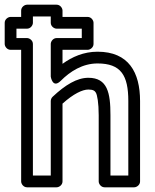

<svg xmlns="http://www.w3.org/2000/svg" viewBox="-44 -772 658 817"><path d="M332 -441C283.7 -441 234.1 -411 179.9 -360.2C174.8 -355.5 172 -348 172 -342V-25H96V-585C96 -600.1 81.7 -610 71 -610H26V-650H71C86.1 -650 96 -664.3 96 -675V-702H172V-675C172 -659.9 186.3 -650 197 -650H304V-610H197C181.9 -610 172 -595.7 172 -585V-446C172 -446 179.6 -393.3 214.7 -428.3C254.3 -468 307.1 -502 371 -502C470.7 -502 502 -451.5 502 -342V-25H426V-282C426 -376.1 413.8 -441 332 -441ZM371 -552C312 -552 262.1 -529.6 222 -500.4V-560H329C339.7 -560 354 -569.9 354 -585V-675C354 -685.7 344.1 -700 329 -700H222V-727C222 -737.7 212.1 -752 197 -752H71C60.3 -752 46 -742.1 46 -727V-700H1C-9.7 -700 -24 -690.1 -24 -675V-585C-24 -574.3 -14.1 -560 1 -560H46V0C46 10.7 55.9 25 71 25H197C207.7 25 222 15.1 222 0V-331C268.9 -373.2 307 -391 332 -391C352.4 -391 359.6 -385.4 364.2 -377.2C369.6 -367.8 376 -334.8 376 -282V0C376 10.7 385.9 25 401 25H527C537.7 25 552 15.1 552 0V-342C552 -464.4 503.3 -552 371 -552Z"/></svg>

Font: Fog Sans
Style: Outline
Weight: 700
Foundry: Intel Corporation
Version: Version 1.00